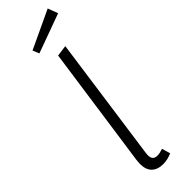

<svg xmlns="http://www.w3.org/2000/svg" viewBox="-317 -937 949 949"><g transform="rotate(-45 157.0 -463.0)"><path d="M132 -88Q131 -83 131 -74Q131 -56 139 -47.5Q147 -39 165 -39Q179 -39 203 -47L216 -3Q185 11 155 11Q116 11 94.5 -9.5Q73 -30 73 -72Q73 -79 75 -97L166 -736L224 -744ZM314 -884 108 -809 94 -843 294 -937Z"/></g></svg>

Font: FiraGO Light
Style: Italic
Weight: 300
Italic angle: -8°
Designer: bBox Type GmbH
Foundry: bBox Type GmbH
Version: Version 1.001